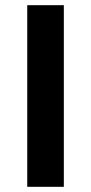

<svg xmlns="http://www.w3.org/2000/svg" viewBox="-20 -720 351 740"><path d="M85 -700H226V0H85Z"/></svg>

Font: KoHo
Style: Bold
Weight: 700
Designer: Cadson Demak & Katatrad Team
Foundry: Cadson Demak Co.,Ltd.
Version: Version 1.000; ttfautohint (v1.6)